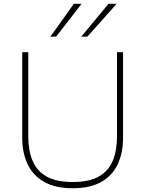

<svg xmlns="http://www.w3.org/2000/svg" viewBox="-20 -990 772 1019"><path d="M366 9Q273.5 9 214.2 -24.8Q155 -58.5 126.5 -118.8Q98 -179 98 -258Q98 -280 98 -314.2Q98 -348.5 98 -390Q98 -431.5 98 -475Q98 -540.5 98 -596.5Q98 -652.5 98 -713H130Q130 -652.5 130 -596.5Q130 -540.5 130 -475V-267Q130 -191.5 152.8 -137Q175.5 -82.5 227.2 -53.2Q279 -24 366 -24Q453 -24 504.5 -53.2Q556 -82.5 578.5 -137Q601 -191.5 601 -268V-475Q601 -540.5 601 -596.5Q601 -652.5 601 -713H633Q633 -652.5 633 -596.5Q633 -540.5 633 -475Q633 -431.5 633 -390Q633 -348.5 633 -314.2Q633 -280 633 -258Q633 -179 605 -118.8Q577 -58.5 518 -24.8Q459 9 366 9ZM411 -795Q447 -838.5 483.5 -882.5Q520 -926.5 556 -970H599Q573 -940.5 547.2 -911.5Q521.5 -882.5 495.8 -853.8Q470 -825 444 -796ZM247 -795Q279 -839.5 310 -882.8Q341 -926 372 -970H413Q390.5 -940.5 368 -911.5Q345.5 -882.5 323.2 -853.8Q301 -825 278 -796Z"/></svg>

Font: Commissioner Thin Thin
Style: Regular
Weight: 250
Version: Version 1.000